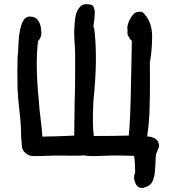

<svg xmlns="http://www.w3.org/2000/svg" viewBox="-20 -726 832 929"><path d="M672 183Q646 186 634.5 159Q623 132 634 110Q634 64 629 29V28Q617 28 584.5 27Q552 26 519.5 26.5Q487 27 450 29H416Q402 29 389 26Q363 28 300 27Q237 26 175 29H141Q120 29 103 14.5Q86 0 86 -21L82 -67Q83 -110 74.5 -185.5Q66 -261 65 -294L64 -380Q64 -465 68 -473V-482Q71 -646 123 -646Q180 -646 180 -563Q180 -545 164 -527Q150 -412 168 -238Q169 -210 176.5 -151Q184 -92 185 -65Q264 -66 339 -70Q340 -95 340.5 -172Q341 -249 343 -294Q343 -321 343.5 -371.5Q344 -422 343.5 -461.5Q343 -501 340 -533V-542Q338 -560 339.5 -587.5Q341 -615 344.5 -641.5Q348 -668 362 -687Q376 -706 398 -706Q413 -706 422 -702.5Q431 -699 434 -690Q437 -681 438 -675.5Q439 -670 438 -657Q437 -644 437 -640Q437 -632 434.5 -618.5Q432 -605 432 -600Q432 -595 436 -587Q454 -446 432 -238Q426 -124 434 -68Q525 -68 603 -70Q611 -145 614 -328.5Q617 -512 618 -529Q612 -529 597 -559V-584Q597 -585 596 -587V-589Q596 -612 613 -640.5Q630 -669 651 -669H668Q716 -626 716 -551Q716 -490 707 -435V-434L705 -429Q705 -413 705.5 -358Q706 -303 705.5 -278.5Q705 -254 704 -211Q703 -168 700 -133.5Q697 -99 692 -66Q750 -62 750 -17L735 20Q732 47 732 71Q730 101 728.5 114Q727 127 721 144Q715 161 703.5 169.5Q692 178 672 183Z"/></svg>

Font: Excalifont
Style: Regular
Weight: 400
Designer: Your Own Font Foundry (Virgil); Ján Filípek / DizajnDesign (Excalifont, modifications)
Foundry: Your Own Font Foundry (Virgil); Ján Filípek / DizajnDesign (Excalifont, modifications)
Version: Version 1.000;Glyphs 3.2 (3227)